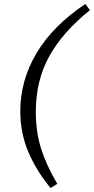

<svg xmlns="http://www.w3.org/2000/svg" viewBox="-20 -734 472 965"><path d="M234 211Q161 122 121.5 27.5Q82 -67 82 -175Q82 -330 164 -467.5Q246 -605 409 -714L432 -683Q296 -574 228 -452Q160 -330 160 -172Q160 -71 186.5 13Q213 97 268 190Z"/></svg>

Font: Source Serif Pro
Style: Italic
Weight: 400
Italic angle: -12°
Designer: Frank Grießhammer
Foundry: Adobe Systems Incorporated
Version: Version 3.001;hotconv 1.0.111;makeotfexe 2.5.65597